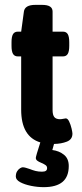

<svg xmlns="http://www.w3.org/2000/svg" viewBox="-20 -584 337 788"><path d="M201.7 6.8 194.8 31.7Q222.7 35.2 242.4 51Q262.2 66.9 262.2 97.2Q262.2 141.1 236.6 162.6Q210.9 184.1 159.2 184.1Q133.8 184.1 107.2 178.7Q80.6 173.3 62.7 163.6Q44.9 153.8 44.9 140.6Q44.9 127.4 50.3 118.9Q55.7 110.4 62.5 106.4Q69.3 102.5 73.2 102.5Q78.6 102.5 86.2 104.7Q93.8 106.9 101.1 109.4Q114.3 114.7 126.2 117.7Q138.2 120.6 152.3 120.6Q163.6 120.6 168.5 116.9Q173.3 113.3 173.3 106Q173.3 98.6 167.7 94.2Q162.1 89.8 149.9 84.5Q138.7 80.1 132.8 75.4Q127 70.8 127 64Q127 57.6 145.5 0.5Q66.9 -23.4 66.9 -133.8V-352.5H53.2Q39.6 -352.5 33.4 -362.8Q27.3 -373 27.3 -396V-410.6Q27.3 -433.6 33.4 -443.8Q39.6 -454.1 53.2 -454.1H66.9L78.1 -536.6Q82 -564 125 -564H152.3Q174.8 -564 185.3 -557.1Q195.8 -550.3 195.8 -536.6V-454.1H238.3Q252 -454.1 258.1 -443.8Q264.2 -433.6 264.2 -410.6V-396Q264.2 -373 258.1 -362.8Q252 -352.5 238.3 -352.5H195.8V-132.3Q195.8 -112.3 202.9 -103.5Q210 -94.7 226.6 -94.7Q231.4 -94.7 239.7 -96.4Q248 -98.1 250 -98.1Q257.8 -98.1 263.9 -85.2Q270 -72.3 273.7 -56.6Q277.3 -41 277.3 -35.6Q277.3 -11.7 254.4 -2.7Q231.4 6.3 201.7 6.8Z"/></svg>

Font: Jaldi
Style: Bold
Weight: 400
Designer: Pablo Cosgaya and Nicolas Silva
Foundry: Omnibus-Type
Version: Version 1.007